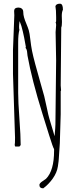

<svg xmlns="http://www.w3.org/2000/svg" viewBox="-20 -799 417 1047"><path d="M306.2 -18.1 300.8 64Q300.8 73.7 295.7 108.2Q290.5 142.6 267.6 174.8Q244.6 207 215.8 228Q194.8 228 194.8 209Q195.8 199.7 211.9 189.2Q228 178.7 231 175.8Q274.9 131.8 274.9 22.9V14.2Q269 5.9 248.3 -60.5Q227.5 -127 211.9 -177.2Q153.3 -365.2 129.9 -496.1Q128.9 -500.5 128.4 -509.8Q127.4 -529.8 119.1 -538.1L121.1 -543Q114.7 -580.1 111.6 -594.5Q108.4 -608.9 104.5 -627Q97.7 -658.7 86.9 -684.1Q84 -663.6 84 -652.8Q84 -642.1 85.9 -636.2Q79.1 -612.8 79.1 -566.9V-293Q79.1 -245.1 85.9 -150.4Q92.8 -55.7 92.8 -7.8L85.9 0H63L60.1 -7.8Q62 -15.6 62 -47.9L50.8 -396V-526.9L58.1 -715.8L57.1 -736.8Q57.1 -749.5 63.7 -753.7Q70.3 -757.8 80.8 -757.8Q91.3 -757.8 99.1 -751.7Q106.9 -745.6 106.9 -732.4Q106.9 -719.2 111.3 -703.6Q115.7 -688 124 -668.7Q132.3 -649.4 137 -633.5Q141.6 -617.7 145.5 -582.8Q149.4 -547.9 154.8 -521Q160.2 -494.1 172.4 -448.7Q184.6 -403.3 200.4 -348.1Q216.3 -293 221.2 -274.4Q226.1 -255.9 235.1 -212.2Q244.1 -168.5 249 -152.8L277.8 -56.2Q282.2 -106.9 282.2 -121.1L286.1 -469.2L283.2 -624L286.1 -662.1Q286.1 -672.9 283.2 -674.8L286.1 -683.1V-706.1Q286.1 -746.1 282.2 -765.1Q286.1 -778.8 307.1 -778.8Q323.2 -778.8 323.2 -746.1Q316.9 -733.4 316.9 -712.9L317.9 -679.2Q317.9 -657.7 314 -648.9L311 -333Q311 -323.7 313 -306.2L311 -301.8V-175.8Z"/></svg>

Font: Amatic SC
Style: Regular
Weight: 400
Version: Version 1.004